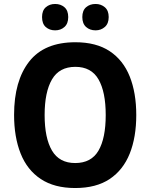

<svg xmlns="http://www.w3.org/2000/svg" viewBox="-20 -938 758 968"><path d="M667 -358Q667 -246 634 -163.5Q601 -81 533 -35.5Q465 10 359 10Q254 10 185.5 -35.5Q117 -81 84 -164Q51 -247 51 -359Q51 -530 127 -627.5Q203 -725 360 -725Q465 -725 533 -680Q601 -635 634 -552.5Q667 -470 667 -358ZM205 -358Q205 -242 242 -179Q279 -116 359 -116Q440 -116 476.5 -178.5Q513 -241 513 -358Q513 -475 476.5 -538Q440 -601 360 -601Q279 -601 242 -537.5Q205 -474 205 -358ZM192 -852Q192 -885 211 -901.5Q230 -918 258 -918Q286 -918 305 -901.5Q324 -885 324 -852Q324 -819 305 -802Q286 -785 258 -785Q230 -785 211 -801.5Q192 -818 192 -852ZM395 -852Q395 -885 414 -901.5Q433 -918 462 -918Q489 -918 508.5 -901.5Q528 -885 528 -852Q528 -819 508.5 -802Q489 -785 462 -785Q433 -785 414 -802Q395 -819 395 -852Z"/></svg>

Font: Noto Sans Khmer UI SemiCondensed
Style: Bold
Weight: 700
Width: 4
Designer: Danh Hong and the Monotype Design Team
Foundry: Monotype Imaging Inc.
Version: Version 2.002; ttfautohint (v1.8.4.7-5d5b)